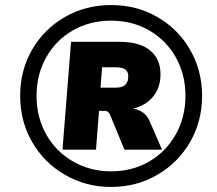

<svg xmlns="http://www.w3.org/2000/svg" viewBox="-20 -737 863 762"><path d="M782 -357Q782 -256 734.5 -173.5Q687 -91 604 -43Q521 5 421 5Q321 5 238 -43Q155 -91 107.5 -173.5Q60 -256 60 -357Q60 -458 107.5 -540Q155 -622 237.5 -669.5Q320 -717 421 -717Q522 -717 604.5 -669.5Q687 -622 734.5 -539.5Q782 -457 782 -357ZM716 -357Q716 -441 678 -509Q640 -577 572.5 -616Q505 -655 421 -655Q337 -655 269.5 -616.5Q202 -578 163.5 -509.5Q125 -441 125 -357Q125 -272 163.5 -203.5Q202 -135 270 -96Q338 -57 421 -57Q505 -57 572 -96Q639 -135 677.5 -203.5Q716 -272 716 -357ZM574 -256 623 -143H474L417 -281Q410 -297 397 -297H373L361 -143H228L262 -571H456Q534 -571 575.5 -537Q617 -503 617 -442Q617 -390 588 -354Q559 -318 508 -306Q556 -298 574 -256ZM439 -389Q465 -389 477 -400Q489 -411 489 -434Q489 -453 477 -461.5Q465 -470 437 -470H385L379 -389Z"/></svg>

Font: Muli ExtraBold
Style: Italic
Weight: 800
Italic angle: -4.541°
Designer: Vernon Adams
Foundry: Vernon Adams
Version: Version 2.000